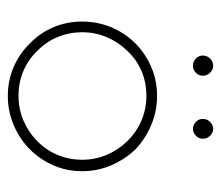

<svg xmlns="http://www.w3.org/2000/svg" viewBox="-58 -514 578 503"><g transform="rotate(90 231.5 -262.0)"><path d="M371 -51Q397 -77 412.5 -112Q428 -147 428 -188Q428 -228 412.5 -264Q397 -300 371 -327Q344 -353 307.5 -368.5Q271 -384 231 -384Q190 -384 154.5 -368.5Q119 -353 93 -327Q66 -300 51 -264Q36 -228 36 -188Q36 -147 51 -112Q66 -77 93 -51Q119 -24 154.5 -8.5Q190 7 231 7Q271 7 307.5 -8.5Q344 -24 371 -51ZM113 -70Q90 -92 77 -122.5Q64 -153 64 -188Q64 -222 77 -252.5Q90 -283 113 -306Q135 -330 165 -343Q195 -356 231 -356Q265 -356 295.5 -343Q326 -330 349 -306Q372 -283 385 -252.5Q398 -222 398 -188Q398 -153 385 -122.5Q372 -92 349 -70Q326 -47 295.5 -34Q265 -21 231 -21Q195 -21 165 -34Q135 -47 113 -70ZM343 -504Q343 -515 335 -523Q327 -531 317 -531Q307 -531 299 -523Q291 -515 291 -504Q291 -493 299 -485.5Q307 -478 317 -478Q327 -478 335 -485.5Q343 -493 343 -504ZM178 -504Q178 -515 170 -523Q162 -531 152 -531Q141 -531 133 -523Q125 -515 125 -504Q125 -493 133 -485.5Q141 -478 152 -478Q162 -478 170 -485.5Q178 -493 178 -504Z"/></g></svg>

Font: Josefin Slab Thin Light
Style: Regular
Weight: 300
Version: Version 2.000